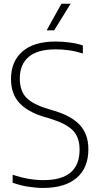

<svg xmlns="http://www.w3.org/2000/svg" viewBox="-20 -964 514 994"><path d="M203 9Q167 9 125.5 2.5Q84 -4 45.5 -18V-59.5Q88 -45 128 -38.2Q168 -31.5 205 -31.5Q392 -31.5 392 -188.5Q392 -255 356.2 -290Q320.5 -325 239 -350L208.5 -359Q123.5 -384.5 80.2 -431.2Q37 -478 37 -555.5Q37 -645.5 95.8 -697.2Q154.5 -749 269 -749Q303.5 -749 341.2 -744Q379 -739 409 -729V-687Q373.5 -698.5 338.5 -703.5Q303.5 -708.5 268 -708.5Q174 -708.5 128.2 -669.2Q82.5 -630 82.5 -558Q82.5 -494 115.8 -459Q149 -424 228 -400.5L258.5 -391Q349 -364.5 393.2 -317Q437.5 -269.5 437.5 -191.5Q437.5 -94.5 376.5 -42.8Q315.5 9 203 9ZM221.5 -807 298 -944.5H345.5L260.5 -807Z"/></svg>

Font: Encode Sans Semi Condensed ExtraLight
Style: Regular
Weight: 200
Width: 4
Designer: Multiple Designers
Foundry: Impallari Type
Version: Version 3.000; ttfautohint (v1.8.3) -l 8 -r 50 -G 200 -x 14 